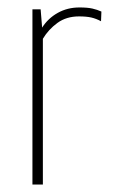

<svg xmlns="http://www.w3.org/2000/svg" viewBox="-20 -495 304 515"><path d="M67 0V-470H89L93 -421Q109 -446 135 -460.5Q161 -475 193 -475Q215 -475 228 -472Q241 -469 252 -464L251 -438Q238 -445 225 -448Q212 -451 192 -451Q158 -451 134 -433.5Q110 -416 95 -391V0Z"/></svg>

Font: Smooch Sans Thin ExtraLight
Style: Regular
Weight: 250
Version: Version 1.010